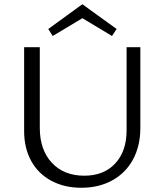

<svg xmlns="http://www.w3.org/2000/svg" viewBox="-20 -881 775 907"><path d="M229 -711 208 -744 369 -861 531 -744 509 -711 369 -795ZM643 -658V-277Q643 -192 608.5 -128Q574 -64 510.5 -29Q447 6 364 6Q284 6 222.5 -27Q161 -60 127.5 -120.5Q94 -181 94 -262V-658H168V-277Q168 -173 225 -112Q282 -51 378 -51Q471 -51 524.5 -109Q578 -167 578 -265V-658Z"/></svg>

Font: Ysabeau SC
Style: Regular
Weight: 400
Designer: Christian Thalmann (Catharsis Fonts)
Version: Version 0.003